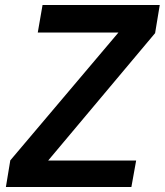

<svg xmlns="http://www.w3.org/2000/svg" viewBox="-20 -745 656 765"><path d="M21 -106 452 -615.5H130.5L149.5 -725H616.5L598 -613L172 -105.5H522.5L503.5 0H3.5Z"/></svg>

Font: JuliaMono SemiBold
Style: Italic
Weight: 600
Italic angle: -9°
Monospace: yes
Designer: cormullion
Foundry: corm
Version: Version 0.056; ttfautohint (v1.8.4)